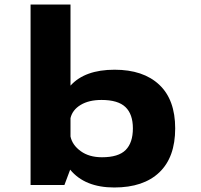

<svg xmlns="http://www.w3.org/2000/svg" viewBox="-20 -820 890 851"><path d="M115.5 0V-800H292.5V-440.5Q356 -511 488 -511Q615 -511 685.8 -444.5Q756.5 -378 756.5 -251Q756.5 -123 686.2 -56Q616 11 486.5 11Q356 11 291 -68L265.5 0ZM430 -377Q374 -377 337.5 -355Q301 -333 292.5 -296.5V-215Q300.5 -177 337.8 -150Q375 -123 432 -123Q505 -123 537 -155.2Q569 -187.5 569 -251Q569 -314 536 -345.5Q503 -377 430 -377Z"/></svg>

Font: League Mono Wide
Style: Bold
Weight: 700
Width: 8
Designer: Tyler Finck
Foundry: The League of Moveable Type / Tyler Finck
Version: Version 2.210